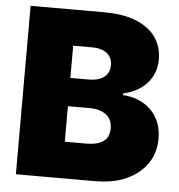

<svg xmlns="http://www.w3.org/2000/svg" viewBox="-52 -776 772 826"><g transform="rotate(5 334.0 -363.5)"><path d="M389.2 0H46.9V-727.3H362.2Q448.5 -727.3 503.9 -704.5Q561.8 -680 589.1 -639.6Q616.5 -599.1 616.5 -545.5Q616.5 -512.4 605.5 -485.8Q594.5 -459.2 575.3 -439.1Q556.1 -419 530.5 -405.9Q505 -392.8 475.9 -386.4V-379.3Q510.7 -377.8 541.5 -365.4Q572.4 -353 595.5 -331Q618.6 -308.9 631.9 -277.3Q645.2 -245.7 644.9 -206Q644.9 -123.2 588.4 -68.9Q516.3 0 389.2 0ZM336.6 -157.7Q435.4 -157.7 436.1 -230.8Q436.1 -271.3 409.4 -291.2Q382.5 -311.1 339.5 -311.1H244.3V-157.7ZM325.3 -433.2Q342.7 -433.2 358.7 -437.1Q374.6 -441.1 386.9 -449.4Q399.1 -457.7 406.2 -470.9Q413.4 -484 413.4 -502.8Q413.4 -520.6 406.8 -533.7Q400.2 -546.9 388.7 -555.4Q377.1 -563.9 361.5 -568.2Q345.9 -572.4 328.1 -572.4H244.3V-433.2Z"/></g></svg>

Font: Linik Sans Black
Style: Regular
Weight: 900
Designer: Fonts by Rasmus Andersson / Changes by Cristiano Sobral with parts from Marc Monis
Foundry: rsms
Version: Version 3.020; ttfautohint (v1.6)